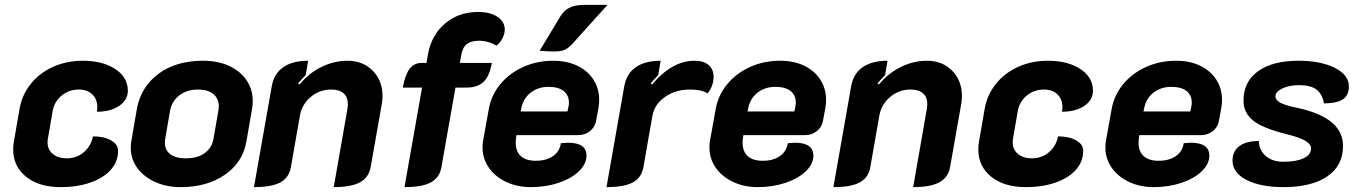

<svg xmlns="http://www.w3.org/2000/svg" viewBox="-20 -758 5568 787"><path d="M34 -146Q34 -162 37 -178L60 -311Q70 -369 106 -414Q142 -459 197.5 -484Q253 -509 319 -509Q401 -509 452.5 -475Q504 -441 504 -386Q504 -348 468.5 -324Q433 -300 377 -300Q379 -312 379 -318Q379 -351 358.5 -371Q338 -391 303 -391Q263 -391 233 -366.5Q203 -342 196 -304L176 -188Q175 -183 175 -174Q175 -145 196.5 -127Q218 -109 254 -109Q294 -109 323.5 -134Q353 -159 361 -199Q407 -199 435.5 -182.5Q464 -166 464 -140Q464 -96 434.5 -62.5Q405 -29 351.5 -10Q298 9 229 9Q140 9 87 -33.5Q34 -76 34 -146Z M516 -152Q516 -169 518 -178L541 -311Q557 -401 629 -455Q701 -509 812 -509Q874 -509 920 -487.5Q966 -466 991 -428.5Q1016 -391 1016 -343Q1016 -328 1013 -311L990 -178Q975 -92 901.5 -41.5Q828 9 721 9Q662 9 615 -12.5Q568 -34 542 -70.5Q516 -107 516 -152ZM855 -188 875 -304Q877 -316 877 -321Q877 -354 854.5 -372.5Q832 -391 792 -391Q746 -391 715 -367Q684 -343 677 -304L657 -188Q656 -183 656 -172Q656 -142 678.5 -125.5Q701 -109 742 -109Q789 -109 818.5 -130Q848 -151 855 -188Z M1094 -405Q1103 -456 1141 -482.5Q1179 -509 1243 -509L1233 -450Q1213 -430 1202 -416L1208 -412Q1247 -459 1298.5 -484Q1350 -509 1405 -509Q1468 -509 1508 -468Q1548 -427 1548 -364Q1548 -349 1545 -332L1499 -71Q1491 -30 1455 -10.5Q1419 9 1348 9L1404 -311Q1406 -325 1406 -331Q1406 -360 1388.5 -375.5Q1371 -391 1337 -391Q1290 -391 1253.5 -360.5Q1217 -330 1209 -282L1172 -71Q1164 -29 1128.5 -10Q1093 9 1021 9Z M1710 -399H1631Q1641 -452 1659 -476Q1677 -500 1708 -500H1728L1734 -534Q1748 -614 1804 -661.5Q1860 -709 1940 -709Q1989 -709 2019 -689Q2049 -669 2049 -637Q2049 -620 2039.5 -601Q2030 -582 2015 -571Q1981 -591 1943 -591Q1910 -591 1892.5 -576.5Q1875 -562 1870 -529L1865 -500H1996Q1987 -447 1962.5 -423Q1938 -399 1892 -399H1847L1789 -71Q1781 -29 1745.5 -10Q1710 9 1638 9Z M1958 -153Q1958 -171 1960 -180L1983 -308Q1993 -367 2030.5 -412.5Q2068 -458 2124.5 -483.5Q2181 -509 2248 -509Q2304 -509 2346.5 -488.5Q2389 -468 2412.5 -431.5Q2436 -395 2436 -349Q2436 -333 2433 -315L2423 -261Q2418 -236 2397.5 -220Q2377 -204 2349 -204H2097L2095 -190Q2094 -184 2094 -172Q2094 -137 2115 -118Q2136 -99 2176 -99Q2219 -99 2246.5 -118Q2274 -137 2279 -171Q2301 -173 2308 -173Q2384 -173 2384 -120Q2384 -86 2353 -56Q2322 -26 2269.5 -8.5Q2217 9 2156 9Q2100 9 2054.5 -12.5Q2009 -34 1983.5 -71Q1958 -108 1958 -153ZM2306 -301 2309 -315Q2312 -327 2312 -337Q2312 -368 2290.5 -385Q2269 -402 2228 -402Q2186 -402 2155.5 -378.5Q2125 -355 2117 -315L2114 -301ZM2277 -691Q2292 -716 2315.5 -727Q2339 -738 2375 -738H2470L2325 -577Q2309 -560 2294 -553.5Q2279 -547 2250 -547Q2228 -547 2192 -550Z M2654 -282 2617 -71Q2609 -29 2573.5 -10Q2538 9 2466 9L2539 -405Q2548 -456 2586 -482.5Q2624 -509 2688 -509L2678 -450Q2658 -430 2647 -416L2653 -412Q2735 -509 2827 -509Q2864 -509 2884.5 -491.5Q2905 -474 2905 -442Q2905 -425 2898.5 -407Q2892 -389 2880 -375Q2857 -391 2808 -391Q2749 -391 2705.5 -360.5Q2662 -330 2654 -282Z M2888 -153Q2888 -171 2890 -180L2913 -308Q2923 -367 2960.5 -412.5Q2998 -458 3054.5 -483.5Q3111 -509 3178 -509Q3234 -509 3276.5 -488.5Q3319 -468 3342.5 -431.5Q3366 -395 3366 -349Q3366 -333 3363 -315L3353 -261Q3348 -236 3327.5 -220Q3307 -204 3279 -204H3027L3025 -190Q3024 -184 3024 -172Q3024 -137 3045 -118Q3066 -99 3106 -99Q3149 -99 3176.5 -118Q3204 -137 3209 -171Q3231 -173 3238 -173Q3314 -173 3314 -120Q3314 -86 3283 -56Q3252 -26 3199.5 -8.5Q3147 9 3086 9Q3030 9 2984.5 -12.5Q2939 -34 2913.5 -71Q2888 -108 2888 -153ZM3236 -301 3239 -315Q3242 -327 3242 -337Q3242 -368 3220.5 -385Q3199 -402 3158 -402Q3116 -402 3085.5 -378.5Q3055 -355 3047 -315L3044 -301Z M3469 -405Q3478 -456 3516 -482.5Q3554 -509 3618 -509L3608 -450Q3588 -430 3577 -416L3583 -412Q3622 -459 3673.5 -484Q3725 -509 3780 -509Q3843 -509 3883 -468Q3923 -427 3923 -364Q3923 -349 3920 -332L3874 -71Q3866 -30 3830 -10.5Q3794 9 3723 9L3779 -311Q3781 -325 3781 -331Q3781 -360 3763.5 -375.5Q3746 -391 3712 -391Q3665 -391 3628.5 -360.5Q3592 -330 3584 -282L3547 -71Q3539 -29 3503.5 -10Q3468 9 3396 9Z M3990 -146Q3990 -162 3993 -178L4016 -311Q4026 -369 4062 -414Q4098 -459 4153.5 -484Q4209 -509 4275 -509Q4357 -509 4408.5 -475Q4460 -441 4460 -386Q4460 -348 4424.5 -324Q4389 -300 4333 -300Q4335 -312 4335 -318Q4335 -351 4314.5 -371Q4294 -391 4259 -391Q4219 -391 4189 -366.5Q4159 -342 4152 -304L4132 -188Q4131 -183 4131 -174Q4131 -145 4152.5 -127Q4174 -109 4210 -109Q4250 -109 4279.5 -134Q4309 -159 4317 -199Q4363 -199 4391.5 -182.5Q4420 -166 4420 -140Q4420 -96 4390.5 -62.5Q4361 -29 4307.5 -10Q4254 9 4185 9Q4096 9 4043 -33.5Q3990 -76 3990 -146Z M4511 -153Q4511 -171 4513 -180L4536 -308Q4546 -367 4583.5 -412.5Q4621 -458 4677.5 -483.5Q4734 -509 4801 -509Q4857 -509 4899.5 -488.5Q4942 -468 4965.5 -431.5Q4989 -395 4989 -349Q4989 -333 4986 -315L4976 -261Q4971 -236 4950.5 -220Q4930 -204 4902 -204H4650L4648 -190Q4647 -184 4647 -172Q4647 -137 4668 -118Q4689 -99 4729 -99Q4772 -99 4799.5 -118Q4827 -137 4832 -171Q4854 -173 4861 -173Q4937 -173 4937 -120Q4937 -86 4906 -56Q4875 -26 4822.5 -8.5Q4770 9 4709 9Q4653 9 4607.5 -12.5Q4562 -34 4536.5 -71Q4511 -108 4511 -153ZM4859 -301 4862 -315Q4865 -327 4865 -337Q4865 -368 4843.5 -385Q4822 -402 4781 -402Q4739 -402 4708.5 -378.5Q4678 -355 4670 -315L4667 -301Z M5032 -100Q5032 -138 5060 -159Q5088 -180 5140 -180Q5141 -142 5168.5 -118.5Q5196 -95 5240 -95Q5294 -95 5324 -109.5Q5354 -124 5354 -150Q5354 -167 5330.5 -181Q5307 -195 5254 -208Q5156 -232 5116.5 -264Q5077 -296 5077 -345Q5077 -423 5136.5 -466Q5196 -509 5303 -509Q5393 -509 5451 -480Q5509 -451 5509 -404Q5509 -368 5485.5 -351.5Q5462 -335 5407 -334Q5400 -373 5376 -391Q5352 -409 5305 -409Q5265 -409 5236.5 -395.5Q5208 -382 5208 -363Q5208 -348 5228 -337Q5248 -326 5297 -316Q5485 -276 5485 -160Q5485 -79 5420.5 -35Q5356 9 5241 9Q5147 9 5089.5 -20.5Q5032 -50 5032 -100Z"/></svg>

Font: K2D ExtraBold
Style: Italic
Weight: 800
Italic angle: -10°
Designer: Katatrad Aksorn Co.,Ltd.
Foundry: Cadson Demak Co.,Ltd.
Version: Version 1.000; ttfautohint (v1.6)